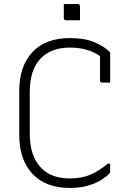

<svg xmlns="http://www.w3.org/2000/svg" viewBox="-20 -908 640 948"><path d="M295 -888H364Q375 -888 375 -877V-808H306Q295 -808 295 -819ZM325 20Q205 20 140 -50Q75 -120 75 -241V-459Q75 -581 140 -650.5Q205 -720 325 -720Q398 -720 445.5 -700Q493 -680 520 -653Q524 -649 524 -643V-500H485Q474 -500 474 -511V-631Q414 -673 325 -673Q231 -673 179 -617.5Q127 -562 127 -454V-246Q127 -194 140.5 -151.5Q154 -109 185 -77Q211 -51 246.5 -39Q282 -27 325 -27Q384 -27 427.5 -46Q471 -65 512 -100H524V-61Q524 -55 520 -51Q486 -17 436.5 1.5Q387 20 325 20Z"/></svg>

Font: Recursive Sn Lnr St Lt
Style: Regular
Weight: 300
Version: Version 1.079;hotconv 1.0.112;makeotfexe 2.5.65598; ttfautoh